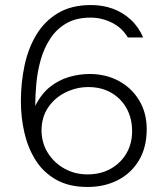

<svg xmlns="http://www.w3.org/2000/svg" viewBox="-20 -735 661 763"><path d="M328 8Q254 8 203 -21Q152 -50 121.5 -98.5Q91 -147 77 -207.5Q63 -268 63 -333Q63 -406 77.5 -474.5Q92 -543 124.5 -597Q157 -651 210.5 -683Q264 -715 342 -715Q388 -715 428 -700.5Q468 -686 499.5 -657Q531 -628 549 -586H488Q465 -625 424.5 -645Q384 -665 340 -665Q283 -665 244 -642.5Q205 -620 180 -582Q155 -544 142 -498Q129 -452 124.5 -404Q120 -356 120 -314Q144 -362 178.5 -389.5Q213 -417 254 -429Q295 -441 336 -441Q401 -441 452.5 -413Q504 -385 533.5 -335.5Q563 -286 563 -222Q563 -149 532 -97.5Q501 -46 448 -19Q395 8 328 8ZM327 -42Q381 -42 421 -65Q461 -88 483 -126.5Q505 -165 505 -213Q505 -265 483 -304.5Q461 -344 422 -366.5Q383 -389 331 -389Q285 -389 242 -368.5Q199 -348 172 -309Q145 -270 145 -215Q146 -165 171 -126Q196 -87 237 -64.5Q278 -42 327 -42Z"/></svg>

Font: Onest ExtraLight
Style: Regular
Weight: 250
Designer: Dmitri Voloshin, Andrey Kudryavtsev
Foundry: Dmitri Voloshin, Andrey Kudryavtsev
Version: Version 1.000;gftools[0.9.33]